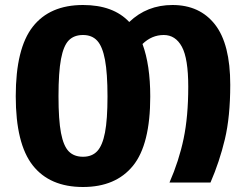

<svg xmlns="http://www.w3.org/2000/svg" viewBox="-20 -730 984 768"><path d="M901 -391Q901 -263 879.5 -173Q858 -83 822 0H658Q696 -87 714.5 -175.5Q733 -264 733 -383Q733 -496 707.5 -543Q682 -590 635 -590Q587 -590 550 -554Q581 -470 581 -344Q581 -152 512 -67Q443 18 312 18Q179 18 111 -68.5Q43 -155 43 -345Q43 -536 111 -623Q179 -710 312 -710Q433 -710 497 -642Q568 -710 670 -710Q779 -710 840 -632Q901 -554 901 -391ZM410 -344Q410 -437 400 -490.5Q390 -544 369 -567Q348 -590 312 -590Q276 -590 255 -568.5Q234 -547 224 -494Q214 -441 214 -345Q214 -250 224 -198Q234 -146 255 -124.5Q276 -103 312 -103Q348 -103 369 -125.5Q390 -148 400 -200Q410 -252 410 -344Z"/></svg>

Font: FiraGOUPP
Style: Bold
Weight: 700
Designer: bBox Type
Foundry: bBox Type GmbH
Version: Version 1.001